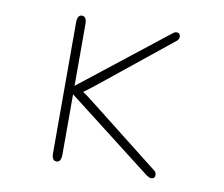

<svg xmlns="http://www.w3.org/2000/svg" viewBox="-61 -554 741 636"><g transform="rotate(10 309.5 -236.0)"><path d="M166 9.5Q150.5 9.5 150.5 -16.5V-455Q150.5 -481 166 -481Q182 -481 182 -455V-243H176L471 -475Q474 -477.5 477.2 -479.2Q480.5 -481 484 -481Q491 -481 494 -477.2Q497 -473.5 497 -469Q497 -464.5 495.5 -461Q494 -457.5 491.5 -455L245 -256.5Q232.5 -247 221.8 -238.8Q211 -230.5 208.5 -230.5V-235Q212 -234.5 222.2 -227.2Q232.5 -220 245 -210L491.5 -16.5Q495 -14 496.2 -9.5Q497.5 -5 497.5 -2.5Q497.5 2.5 494.5 6Q491.5 9.5 483.5 9.5Q480 9.5 475.5 6.8Q471 4 467.5 2L178.5 -222H182V-16.5Q182 9.5 166 9.5Z"/></g></svg>

Font: Sono ExtraLight Monospace ExtraLight
Style: Regular
Weight: 250
Version: Version 2.112